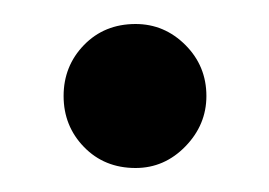

<svg xmlns="http://www.w3.org/2000/svg" viewBox="-20 -134 224 160"><path d="M93 -114Q117 -114 134.5 -96.5Q152 -79 152 -54Q152 -30 134.5 -12Q117 6 93 6Q67 6 50 -11.5Q33 -29 33 -54Q33 -79 50 -96.5Q67 -114 93 -114Z"/></svg>

Font: AkaAcidDosis
Style: SemiBold
Weight: 600
Designer: Edgar Tolentino, Pablo Impallari, Igino Marini, Cyberella
Foundry: Edgar Tolentino, Pablo Impallari, Igino Marini, Cyberella
Version: Version 1.007